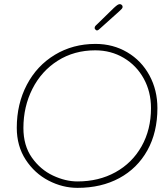

<svg xmlns="http://www.w3.org/2000/svg" viewBox="-20 -917 806 927"><path d="M61 -300Q61 -415 109.5 -507.5Q158 -600 245 -652.5Q332 -705 441 -705Q526 -705 594.5 -664.5Q663 -624 701.5 -553Q740 -482 740 -395Q740 -278 691.5 -191Q643 -104 556 -57Q469 -10 354 -10Q282 -10 214.5 -45Q147 -80 104 -146Q61 -212 61 -300ZM709 -395Q709 -474 674 -537.5Q639 -601 577.5 -637.5Q516 -674 440 -674Q338 -674 259 -624Q180 -574 136.5 -488Q93 -402 93 -299Q93 -214 134 -156Q175 -98 235.5 -69.5Q296 -41 354 -41Q457 -41 537.5 -85.5Q618 -130 663.5 -210.5Q709 -291 709 -395ZM437 -781Q437 -786 439 -789.5Q441 -793 449 -800L530 -879Q541 -889 547 -893Q553 -897 559 -897Q563 -897 567.5 -893.5Q572 -890 572 -884Q572 -879 568 -874.5Q564 -870 560 -866.5Q556 -863 553 -860L465 -781Q462 -778 457 -774Q452 -770 448 -770Q445 -770 441 -774Q437 -778 437 -781Z"/></svg>

Font: Mali ExtraLight
Style: Italic
Weight: 275
Italic angle: -10°
Version: Version 1.000; ttfautohint (v1.6)